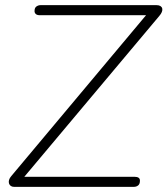

<svg xmlns="http://www.w3.org/2000/svg" viewBox="-20 -725 650 745"><path d="M34 0Q27 0 22 -3.5Q17 -7 15 -13Q13 -19 15 -26.5Q17 -34 24 -42L566 -689V-666H134Q124 -666 119 -670.5Q114 -675 114 -682Q114 -695 121.5 -700Q129 -705 137 -705H588Q597 -705 602.5 -701.5Q608 -698 609.5 -692Q611 -686 608 -678.5Q605 -671 598 -663L55 -16V-39H502Q512 -39 517.5 -35.5Q523 -32 523 -24Q523 -11 516 -5.5Q509 0 500 0Z"/></svg>

Font: Nunito ExtraLight
Style: Italic
Weight: 200
Italic angle: -9°
Designer: Vernon Adams
Foundry: Vernon Adams
Version: Version 3.602